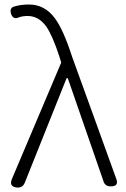

<svg xmlns="http://www.w3.org/2000/svg" viewBox="-20 -828 559 853"><path d="M54 5Q19 1 33 -33L252 -550L244 -576Q213 -671 185 -711Q151 -757 103 -757Q81 -757 64 -751Q38 -739 29 -767Q22 -791 40 -798Q70 -808 109 -808Q178 -808 223 -748Q261 -698 301 -574L405 -287L496 -35Q510 0 472 0Q447 0 440 -22L281 -481H276L90 -16Q80 8 54 5Z"/></svg>

Font: GenSenRounded TW L
Style: Regular
Weight: 300
Version: Version 1.501;PS 1;hotconv 16.6.51;makeotf.lib2.5.65220